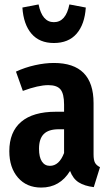

<svg xmlns="http://www.w3.org/2000/svg" viewBox="-20 -830 495 866"><path d="M431 -76 403 14Q361 9 335 -7.5Q309 -24 296 -59Q250 16 166 16Q100 16 61 -29Q22 -74 22 -148Q22 -235 75.5 -280.5Q129 -326 232 -326H269V-358Q269 -407 253 -426.5Q237 -446 198 -446Q153 -446 83 -420L52 -507Q93 -526 138 -536Q183 -546 223 -546Q402 -546 402 -365V-134Q402 -108 408.5 -96Q415 -84 431 -76ZM269 -140V-247H245Q199 -247 177.5 -225.5Q156 -204 156 -159Q156 -121 169 -101.5Q182 -82 205 -82Q247 -82 269 -140ZM81 -796 154 -810Q170 -730 223 -730Q277 -730 293 -810L367 -796Q362 -720 325.5 -678Q289 -636 223 -636Q158 -636 122 -678Q86 -720 81 -796Z"/></svg>

Font: Fira Sans Extra Condensed SemiBold
Style: Regular
Weight: 600
Width: 1
Designer: Carrois Corporate & Edenspiekermann AG
Foundry: Carrois Corporate GbR & Edenspiekermann AG
Version: Version 4.203